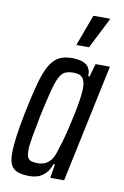

<svg xmlns="http://www.w3.org/2000/svg" viewBox="-83 -760 526 817"><g transform="rotate(10 180.0 -351.5)"><path d="M105 8Q74 8 53.5 1Q33 -6 23.5 -24Q14 -42 14 -74Q14 -106 20 -150Q26 -194 38 -254Q54 -332 68 -383.5Q82 -435 99 -464.5Q116 -494 139 -506Q162 -518 195 -518Q222 -518 240.5 -511.5Q259 -505 268 -491Q277 -477 276 -454H282L298 -510H360L252 0H192L202 -60H196Q185 -31 169.5 -16.5Q154 -2 137.5 3Q121 8 105 8ZM128 -52Q147 -52 160.5 -58.5Q174 -65 184.5 -78Q195 -91 202 -114Q208 -131 216 -158.5Q224 -186 232 -219Q240 -252 247 -286Q254 -320 258.5 -350Q263 -380 263 -400Q263 -432 251 -445Q239 -458 212 -458Q192 -458 177.5 -452Q163 -446 152 -425.5Q141 -405 130.5 -364.5Q120 -324 105 -255Q93 -194 86.5 -157Q80 -120 80 -99Q80 -79 85 -69Q90 -59 100.5 -55.5Q111 -52 128 -52ZM205 -576V-581L253 -711H325L324 -706L258 -576Z"/></g></svg>

Font: Saira UltraCondensed Medium
Style: Italic
Weight: 500
Width: 1
Italic angle: -12°
Designer: Hector Gatti with collaboration of the Omnibus-Type team
Foundry: Omnibus-Type
Version: Version 1.101